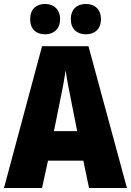

<svg xmlns="http://www.w3.org/2000/svg" viewBox="-20 -948 660 968"><path d="M132 -851C132 -802 162 -775 207 -775C252 -775 283 -803 283 -851C283 -900 252 -928 207 -928C162 -928 132 -901 132 -851ZM337 -851C337 -803 367 -775 413 -775C459 -775 489 -803 489 -851C489 -900 459 -928 413 -928C368 -928 337 -901 337 -851ZM429 0H620L426 -715H192L0 0H192L222 -138H400ZM340 -434 369 -287H252L282 -436C293 -487 305 -551 311 -592C317 -549 330 -483 340 -434Z"/></svg>

Font: Noto Sans Devanagari UI Condensed Black
Style: Regular
Weight: 900
Width: 3
Designer: Jelle Bosma - Monotype Design Team
Foundry: Monotype Imaging Inc.
Version: Version 2.004